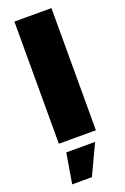

<svg xmlns="http://www.w3.org/2000/svg" viewBox="-184 -797 713 1096"><g transform="rotate(-20 172.5 -249.0)"><path d="M60 -742V0H285V-742ZM83 61 52 244H172L258 61Z"/></g></svg>

Font: Montserrat arm Black
Style: Regular
Weight: 900
Designer: Julieta Ulanovsky
Foundry: Julieta Ulanovsky
Version: Version 6.000;PS 006.000;hotconv 1.0.88;makeotf.lib2.5.64775